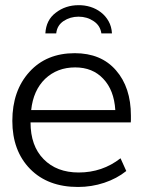

<svg xmlns="http://www.w3.org/2000/svg" viewBox="-20 -722 601 752"><path d="M157.7 -591.3Q160.6 -644 198.7 -672.4Q236.8 -701.7 287.6 -701.7Q311 -702.1 334 -695.1Q356.9 -688 375.2 -673.8Q393.6 -659.7 405.3 -638.9Q417 -618.2 418.5 -591.3H377Q372.6 -622.1 346.7 -639.2Q320.8 -656.7 287.6 -656.7Q254.9 -656.7 229 -639.6Q203.6 -622.6 200.2 -591.3ZM102.1 -291H431.6Q426.8 -369.1 384.3 -413.6Q342.8 -458 274.4 -458Q204.1 -458 156.7 -413.1Q110.4 -368.2 102.1 -291ZM285.6 10.3Q167.5 10.3 98.1 -60.1Q28.3 -131.3 28.3 -248.5Q28.3 -366.7 95.2 -440.4Q161.6 -513.7 272.9 -513.7Q376 -513.7 434.1 -446.8Q492.7 -379.9 492.7 -269Q492.7 -258.3 492.7 -251.7Q492.7 -245.1 492.2 -242.7H99.6Q99.6 -150.4 150.9 -98.6Q202.1 -46.4 288.1 -46.4Q380.9 -46.4 452.1 -102.1L474.6 -52.2Q437.5 -22.5 388.2 -6.1Q338.9 10.3 285.6 10.3Z"/></svg>

Font: Ride Light
Style: Regular
Weight: 300
Version: Version 3.000